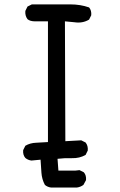

<svg xmlns="http://www.w3.org/2000/svg" viewBox="-20 -756 540 862"><path d="M209 85.9Q193.4 84 181.6 74.2Q168 48.8 166 19.5Q164.1 -9.8 162.1 -39.1L121.1 -35.2Q105.5 -37.1 93.8 -46.9Q82 -60.5 84 -82L93.8 -101.6Q115.2 -114.3 142.6 -115.2Q169.9 -116.2 195.3 -118.2V-660.2H136.7Q115.2 -660.2 103.5 -669.9Q91.8 -685.5 93.8 -707L103.5 -726.6L123 -736.3H295.9Q340.8 -736.3 379.9 -722.7Q391.6 -709 389.6 -687.5L379.9 -668Q350.6 -650.4 313.5 -656.2L271.5 -660.2L273.4 -122.1L344.7 -126L364.3 -116.2Q376 -101.6 374 -80.1L364.3 -60.5Q336.9 -44.9 303.2 -45.9Q269.5 -46.9 238.3 -43L242.2 9.8H319.3L336.9 7.8L356.4 17.6Q368.2 31.2 366.2 52.7L354.5 74.2Q340.8 84 325.2 85.9Z"/></svg>

Font: JasonHandwriting1
Style: Regular
Weight: 400
Version: Version 1.48.20